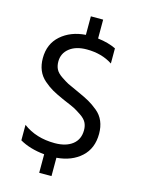

<svg xmlns="http://www.w3.org/2000/svg" viewBox="-131 -858 768 1041"><g transform="rotate(15 252.5 -337.0)"><path d="M417 -649V-564Q356 -604 272 -604Q211 -604 175 -575.5Q139 -547 139 -501Q139 -476 148.5 -457.5Q158 -439 183.5 -422Q209 -405 223.5 -397.5Q238 -390 277 -373Q284 -370 288 -368Q326 -351 350 -337.5Q374 -324 401 -302Q428 -280 441 -249Q454 -218 454 -179Q454 -97 401.5 -49Q349 -1 264 6V109H195V5Q113 -3 56 -36V-123Q129 -68 234 -68Q297 -68 333.5 -96.5Q370 -125 370 -177Q370 -201 360.5 -219.5Q351 -238 325.5 -255Q300 -272 285.5 -279.5Q271 -287 230 -304Q218 -309 212 -312Q176 -328 152.5 -341.5Q129 -355 103.5 -377Q78 -399 65.5 -429Q53 -459 53 -497Q53 -577 107.5 -625Q162 -673 246 -679V-783H315V-677Q374 -670 417 -649Z"/></g></svg>

Font: Hind
Style: Regular
Weight: 400
Designer: Manushi Parikh, Satya Rajpurohit
Foundry: Indian Type Foundry
Version: Version 2.000;PS 1.0;hotconv 1.0.79;makeotf.lib2.5.61930